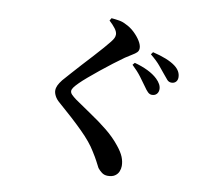

<svg xmlns="http://www.w3.org/2000/svg" viewBox="-93 -920 1186 1096"><g transform="rotate(10 500.0 -372.0)"><path d="M768 -426Q755 -426 744 -437Q733 -448 721 -466Q706 -487 684.5 -516Q663 -545 630 -576L641 -589Q683 -578 718 -561Q753 -544 776 -522Q806 -493 806 -465Q806 -448 796 -437Q786 -426 768 -426ZM600 73Q580 73 565.5 62Q551 51 541 38Q532 21 522 1.5Q512 -18 491 -51Q463 -98 404 -156.5Q345 -215 257 -291Q239 -306 230 -323.5Q221 -341 221 -355Q221 -370 228 -385Q235 -400 250 -419Q267 -438 291.5 -466Q316 -494 345 -525.5Q374 -557 402 -587.5Q430 -618 452.5 -644Q475 -670 486 -684Q498 -699 502.5 -709Q507 -719 507 -729Q507 -745 492.5 -764Q478 -783 457 -802L466 -817Q489 -815 510.5 -811.5Q532 -808 550 -798Q579 -785 602.5 -762.5Q626 -740 640 -717Q654 -694 654 -676Q654 -661 644.5 -651.5Q635 -642 618.5 -632.5Q602 -623 580 -608Q553 -589 519 -563Q485 -537 451.5 -510Q418 -483 390 -459Q362 -435 346 -419Q327 -400 319 -388.5Q311 -377 311 -368Q311 -357 321 -347Q331 -337 347 -325Q394 -292 445 -258Q496 -224 542.5 -186.5Q589 -149 623 -106Q649 -74 659.5 -48Q670 -22 670 4Q670 20 663.5 36Q657 52 641.5 62.5Q626 73 600 73ZM866 -514Q851 -514 841 -525Q831 -536 816 -555Q801 -573 781 -597.5Q761 -622 723 -653L733 -667Q822 -646 865 -614Q901 -587 901 -550Q901 -534 891.5 -524Q882 -514 866 -514Z"/></g></svg>

Font: Noto Serif JP ExtraLight
Style: Bold
Weight: 700
Version: Version 2.003-H1;hotconv 1.1.1;makeotfexe 2.6.0